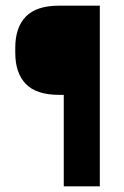

<svg xmlns="http://www.w3.org/2000/svg" viewBox="-20 -659 437 679"><path d="M189.5 -323.5Q108.5 -323.5 71.2 -362.2Q34 -401 34 -472V-490.5Q34 -562 71.5 -600.5Q109 -639 189.5 -639H236.5L237 -323.5ZM333 0H205.5V-639H333Z"/></svg>

Font: Anek Tamil SemiBold
Style: Regular
Weight: 600
Version: Version 1.003